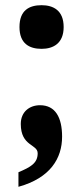

<svg xmlns="http://www.w3.org/2000/svg" viewBox="-20 -565 321 739"><path d="M140 -377C185 -377 225 -398 225 -461C225 -525 185 -545 140 -545C92 -545 55 -525 55 -461C55 -398 92 -377 140 -377ZM51 98V154C174 120 219 44 219 -39C219 -113 193 -160 134 -160C94 -160 60 -135 60 -88C60 -1 125 -11 125 25C125 63 98 78 51 98Z"/></svg>

Font: Noto Serif Myanmar Condensed Black
Style: Regular
Weight: 900
Width: 3
Designer: Ben Mitchell and the Monotype Design Team
Foundry: Monotype Imaging Inc.
Version: Version 2.106